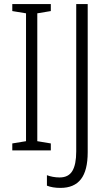

<svg xmlns="http://www.w3.org/2000/svg" viewBox="-20 -785 527 937"><path d="M228 -51H40V-85L107 -96V-720L40 -731V-765H228V-731L162 -720V-96L228 -85ZM275 132Q236 132 209 121V70Q222 75 238 78Q254 81 271 81Q314 81 333 49.5Q352 18 352 -46V-765H408V-42Q408 47 375 89.5Q342 132 275 132Z"/></svg>

Font: Noto Sans Tamil UI Condensed Light
Style: Regular
Weight: 300
Width: 3
Designer: Jelle Bosma - Monotype Design Team
Foundry: Monotype Imaging Inc.
Version: Version 2.004; ttfautohint (v1.8.4.7-5d5b)